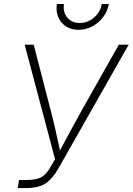

<svg xmlns="http://www.w3.org/2000/svg" viewBox="-20 -954 673 974"><path d="M69.8 0 76.7 -41H117.7Q163.1 -41 189 -54.9Q214.8 -68.8 236.3 -106.9L259.3 -146.5L105 -727.5H150.9L231.9 -414.1Q248 -354 260.3 -300Q272.5 -246.1 284.2 -190.9Q314 -246.1 343 -300Q372.1 -354 405.8 -414.1L583 -727.5H632.8L274.9 -97.2Q247.1 -47.9 211.7 -23.9Q176.3 0 109.9 0ZM378.4 -802.7Q341.3 -802.7 314.5 -820.3Q287.6 -837.9 275.1 -867.7Q262.7 -897.5 268.6 -933.6H304.7Q297.9 -893.1 321 -865.2Q344.2 -837.4 384.3 -837.4Q424.8 -837.4 457.3 -865.2Q489.7 -893.1 496.1 -933.6H532.2Q525.9 -897.5 503.4 -867.7Q481 -837.9 448.2 -820.3Q415.5 -802.7 378.4 -802.7Z"/></svg>

Font: Inter Extra Light
Style: Italic
Weight: 200
Italic angle: -9.39999°
Designer: Rasmus Andersson
Foundry: rsms
Version: Version 4.000;git-3c8e0fc